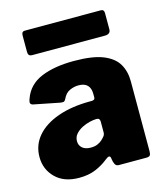

<svg xmlns="http://www.w3.org/2000/svg" viewBox="-112 -828 797 924"><g transform="rotate(-15 286.5 -366.0)"><path d="M314 -42Q287 -20 251.5 -5Q216 10 169 10Q94 10 51.5 -32Q9 -74 9 -136Q9 -195 46.5 -239Q84 -283 153 -307.5Q222 -332 316 -332H323Q327 -332 332.5 -334.5Q338 -337 338 -346V-363Q338 -391 323.5 -406Q309 -421 279 -421Q258 -421 236 -411.5Q214 -402 201 -374Q197 -366 192.5 -363.5Q188 -361 174 -363L43 -389Q36 -391 32.5 -396.5Q29 -402 36 -421Q59 -485 124.5 -512.5Q190 -540 288 -540Q381 -540 433 -519Q485 -498 506.5 -461Q528 -424 528 -375V-27Q528 -12 523.5 -6Q519 0 505 0H368Q355 0 349.5 -10.5Q344 -21 342 -35L341 -42Q338 -62 314 -42ZM338 -224Q338 -242 323 -242H319Q307 -242 287.5 -237.5Q268 -233 249 -223.5Q230 -214 216.5 -199Q203 -184 203 -163Q203 -142 218 -129Q233 -116 260 -116Q280 -116 293.5 -122Q307 -128 315 -135Q324 -143 331 -151.5Q338 -160 338 -171V-224ZM493 -724V-643Q493 -619 464 -619H104Q91 -619 86.5 -624.5Q82 -630 82 -641V-722Q82 -742 98 -742H477Q493 -742 493 -724Z"/></g></svg>

Font: Libre Franklin Black
Style: Regular
Weight: 900
Designer: Pablo Impallari, Rodrigo Fuenzalida, Nhung Nguyen
Foundry: Impallari Type
Version: Version 3.000